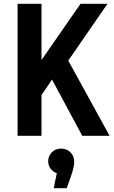

<svg xmlns="http://www.w3.org/2000/svg" viewBox="-20 -710 595 1004"><path d="M72 0V-690H197V-396L401 -690H542L337 -393L553 0H410L252 -294L197 -213V0ZM368 136Q368 163 351 212L329 274H261L277 196Q256 188 244 171Q232 154 232 133Q232 106 251 86.5Q270 67 299 67Q329 67 348.5 86.5Q368 106 368 136Z"/></svg>

Font: Radio Canada Condensed SemiBold
Style: Regular
Weight: 600
Width: 3
Designer: Charles Daoud, Etienne Aubert Bonn, Alexandre Saumier Demers, Jacques Le Bailly
Foundry: Radio-Canada
Version: Version 2.104; ttfautohint (v1.8.4.7-5d5b);gftools[0.9.28.de